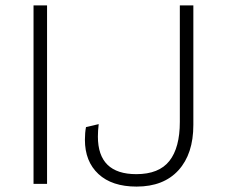

<svg xmlns="http://www.w3.org/2000/svg" viewBox="-20 -680 832 710"><path d="M154 0H104V-660H154ZM695 -218Q695 -111 640 -50.5Q585 10 485 10Q394 10 344 -36.5Q294 -83 294 -163Q294 -189 298 -210L345 -221Q342 -197 342 -175Q342 -36 484 -36Q568 -36 606.5 -85Q645 -134 645 -229V-660H695Z"/></svg>

Font: Work Sans Light
Style: Regular
Weight: 300
Designer: Wei Huang
Foundry: Wei Huang
Version: Version 1.500